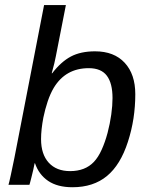

<svg xmlns="http://www.w3.org/2000/svg" viewBox="-20 -745 596 774"><path d="M363.3 -538.1Q439.9 -538.1 482.7 -491.9Q525.4 -445.8 525.4 -365.2Q525.4 -315.9 518.1 -267.8Q510.7 -219.7 495.6 -173.3Q465.8 -80.6 411.1 -35.4Q356.4 9.8 272 9.8Q211.9 9.8 174.3 -15.6Q136.7 -41 121.1 -86.9H119.6Q117.7 -76.7 114 -60.1Q110.4 -43.5 106.4 -28.8Q103.5 -17.1 101.3 -9Q99.1 -1 98.6 0H14.2Q16.6 -7.3 23.7 -40Q30.8 -72.8 38.1 -108.9L157.7 -724.6H245.6L205.1 -518.1Q203.1 -506.8 199 -489.7Q194.8 -472.7 188.5 -449.7H190.4Q226.1 -496.1 265.6 -517.1Q305.2 -538.1 363.3 -538.1ZM337.9 -470.2Q244.6 -470.2 196.8 -391.1Q182.6 -367.2 172.1 -335.7Q161.6 -304.2 154.8 -271Q145.5 -222.2 145.5 -184.1Q145.5 -123 176.5 -89.1Q207.5 -55.2 262.7 -55.2Q323.2 -55.2 358.4 -92.3Q376 -110.8 389.9 -141.6Q403.8 -172.4 413.6 -209.2Q423.3 -246.1 428.5 -283Q433.6 -319.8 433.6 -349.6Q433.6 -409.7 410.6 -439.9Q387.7 -470.2 337.9 -470.2Z"/></svg>

Font: Arimo
Style: Italic
Weight: 400
Italic angle: -12°
Designer: Steve Matteson
Foundry: Monotype Imaging Inc.
Version: Version 1.33